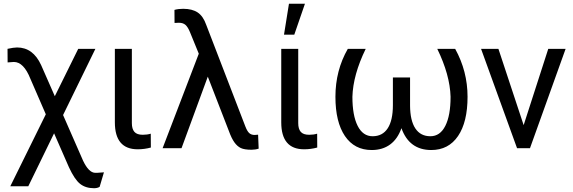

<svg xmlns="http://www.w3.org/2000/svg" viewBox="-20 -788 3046 1021"><path d="M70.8 -535.6Q155.8 -535.6 198.7 -441.9L271.5 -276.4L396 -528.3H487.3L315.4 -176.3L421.9 66.9Q451.7 129.4 484.9 130.9H497.6L532.7 128.4L509.8 205.6Q498 212.9 480 212.9Q435.5 212.9 406.2 189.9Q377 167 346.7 101.6L267.6 -79.1L130.4 202.6H34.7L223.6 -180.2L141.6 -369.1Q106 -458.5 53.7 -458.5L20.5 -456.1L20 -528.3Q53.2 -535.6 70.8 -535.6Z M681.2 -528.3V-133.3Q681.2 -102.5 694.6 -86.9Q708 -71.3 739.3 -71.3Q762.7 -71.3 781.7 -77.1L782.2 -3.4Q748 5.9 712.4 5.9Q590.8 5.9 590.8 -137.7V-528.3Z M954.1 -741.2Q1002 -741.2 1031.2 -721.7Q1060.5 -702.1 1076.7 -655.8L1285.2 -114.3Q1294.9 -89.4 1305.9 -79.8Q1316.9 -70.3 1334 -70.3L1352.5 -71.8L1355.5 2.4Q1337.9 8.3 1317.4 8.3Q1279.8 8.3 1260.7 -0.7Q1241.7 -9.8 1226.6 -30.8Q1211.4 -51.8 1197.3 -90.8L1085 -380.4L945.3 0H844.7L1037.1 -502.4L990.2 -617.2Q979 -644.5 966.1 -655.8Q953.1 -667 931.2 -667L908.2 -666L907.7 -735.4Q928.2 -741.2 954.1 -741.2Z M1565.9 -528.3V-133.3Q1565.9 -102.5 1579.3 -86.9Q1592.8 -71.3 1624 -71.3Q1647.5 -71.3 1666.5 -77.1L1667 -3.4Q1632.8 5.9 1597.2 5.9Q1475.6 5.9 1475.6 -137.7V-528.3ZM1516.6 -768.1H1601.6L1544.9 -603.5H1490.2Z M1924.8 -528.3Q1857.4 -390.1 1854 -273.4Q1854 -174.3 1881.8 -118.9Q1909.7 -63.5 1961.4 -63.5Q2014.2 -63.5 2041.7 -105.7Q2069.3 -147.9 2069.3 -229V-376H2160.6V-226.6Q2161.1 -146.5 2188.7 -105Q2216.3 -63.5 2268.6 -63.5Q2320.3 -63.5 2348.1 -118.7Q2376 -173.8 2376 -273.4Q2372.6 -390.1 2305.2 -528.3H2400.4Q2466.3 -409.2 2466.3 -273.4Q2466.3 -139.2 2415.8 -64.7Q2365.2 9.8 2273.4 9.8Q2156.2 9.8 2114.7 -106.4Q2094.7 -49.3 2054.7 -19.8Q2014.6 9.8 1956.5 9.8Q1864.7 9.8 1814.2 -64.7Q1763.7 -139.2 1763.7 -273.4Q1763.7 -413.6 1829.6 -528.3Z M2764.6 -122.6 2895.5 -528.3H2987.8L2798.3 0H2729.5L2538.1 -528.3H2630.4Z"/></svg>

Font: SteelSelectRoboto
Style: Roboto-Regular
Weight: 400
Designer: Google
Version: Version 2.137; 2017